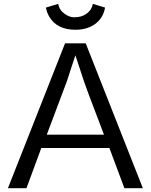

<svg xmlns="http://www.w3.org/2000/svg" viewBox="-20 -986 790 1006"><path d="M320.8 -758.8H429.2L728.5 0H631.8L553.2 -210.4H196.3L118.7 0H21.5ZM524.9 -280.3 447.3 -484.4Q430.7 -528.8 419.4 -561.5L397.9 -627Q387.7 -659.7 375 -696.3Q363.8 -664.1 353.5 -631.3Q353.5 -631.3 331.1 -562Q331.1 -562 225.1 -280.3ZM375.5 -830.1Q279.3 -830.1 238.8 -897.5Q225.6 -918.9 220.7 -946.3L285.2 -965.8Q290.5 -933.1 319.3 -913.1Q344.7 -895.5 366.9 -895.5Q389.2 -895.5 404.1 -899.9Q418.9 -904.3 431.6 -913.1Q460.9 -933.1 466.3 -965.8L530.3 -946.3Q521.5 -892.1 478.5 -860.4Q437 -830.1 375.5 -830.1Z"/></svg>

Font: Duru Sans
Style: Regular
Weight: 400
Designer: Onur Yazõcõgil
Foundry: Onur Yazõcõgil
Version: Version 1.001